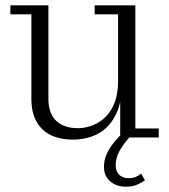

<svg xmlns="http://www.w3.org/2000/svg" viewBox="-20 -517 635 722"><path d="M253 8Q208 8 173 -8Q138 -24 118 -58.5Q98 -93 98 -146V-463H19V-497H162V-146Q162 -90 191.5 -62.5Q221 -35 272 -35Q311 -35 346 -54Q381 -73 402.5 -112.5Q424 -152 424 -214H440Q440 -137 416.5 -88Q393 -39 351 -15.5Q309 8 253 8ZM432 0V-170L424 -168V-463H336V-497H489V-34H577V0ZM453 185Q418 185 394.5 165Q371 145 371 111Q371 84 381.5 61.5Q392 39 409 18Q426 -3 446 -21L467 -1Q444 25 429.5 50.5Q415 76 415 105Q415 128 428.5 140.5Q442 153 462 153Q478 153 488.5 149Q499 145 511 136L525 161Q514 169 496.5 177Q479 185 453 185Z"/></svg>

Font: Montagu Slab 144pt Light
Style: Regular
Weight: 300
Designer: Florian Karsten
Foundry: Florian Karsten
Version: Version 1.000